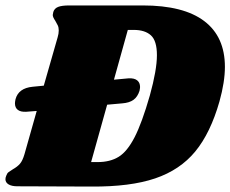

<svg xmlns="http://www.w3.org/2000/svg" viewBox="-58 -686 847 706"><path d="M769 -440Q769 -385 749 -313Q716 -197 660 -129Q604 -61 512.5 -30Q421 1 278 0L6 -1Q-15 -1 -26.5 -8Q-38 -15 -38 -27Q-38 -33 -35 -40Q-32 -49 -26.5 -53Q-21 -57 -10 -64Q6 -73 15.5 -84Q25 -95 32 -119L77 -278L38 -275Q18 -274 7.5 -282Q-3 -290 -3 -306Q-3 -311 -1 -321Q10 -362 62 -367L103 -371L154 -549Q158 -562 158 -574Q158 -585 154.5 -592.5Q151 -600 145 -610Q136 -623 136 -631Q136 -634 138 -642Q142 -655 155.5 -660.5Q169 -666 197 -666H467Q617 -666 693 -608.5Q769 -551 769 -440ZM519 -483Q519 -536 497 -556Q475 -576 434 -576H412L361 -393L415 -398Q436 -399 446.5 -390.5Q457 -382 457 -366Q457 -362 455 -352Q448 -330 433 -319Q418 -308 392 -306L336 -301L277 -90H301Q347 -90 378.5 -109.5Q410 -129 437 -181.5Q464 -234 493 -335Q519 -429 519 -483Z"/></svg>

Font: Shrikhand
Style: Regular
Weight: 400
Italic angle: -14°
Version: Version 1.000;PS 1.000;hotconv 1.0.88;makeotf.lib2.5.647800